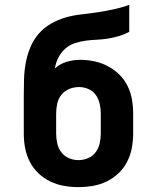

<svg xmlns="http://www.w3.org/2000/svg" viewBox="-20 -755 640 783"><path d="M300 8Q270 8 241 3Q212 -2 185 -15Q158 -28 136.5 -48.5Q115 -69 101.5 -95.5Q88 -122 82.5 -151Q77 -180 77 -210V-292Q77 -299 77 -306Q77 -313 77 -320V-339Q77 -346 77 -353Q77 -360 77 -367Q77 -400 78 -433Q79 -466 85 -498.5Q91 -531 103.5 -561.5Q116 -592 137.5 -617Q159 -642 188 -658.5Q217 -675 248.5 -684Q280 -693 313 -696.5Q346 -700 378.5 -705Q411 -710 443.5 -717Q476 -724 507 -735V-625Q486 -614 464 -607.5Q442 -601 419.5 -597.5Q397 -594 374 -593Q351 -592 328.5 -589Q306 -586 284 -578.5Q262 -571 245 -555.5Q228 -540 217.5 -519Q207 -498 204 -476Q225 -495 252 -503Q279 -511 307 -511Q336 -511 364.5 -505Q393 -499 419 -485.5Q445 -472 466 -451.5Q487 -431 500 -405Q513 -379 518 -350Q523 -321 523 -292V-210Q523 -180 517.5 -151Q512 -122 498.5 -95.5Q485 -69 463.5 -48.5Q442 -28 415 -15Q388 -2 359 3Q330 8 300 8ZM300 -102Q320 -102 339 -110Q358 -118 370 -134Q382 -150 386.5 -170Q391 -190 391 -210V-292Q391 -312 386.5 -332Q382 -352 370.5 -368Q359 -384 340.5 -392Q322 -400 302 -400Q281 -400 262 -392Q243 -384 230.5 -368.5Q218 -353 213.5 -333Q209 -313 209 -292V-210Q209 -190 213.5 -170Q218 -150 230 -134Q242 -118 261 -110Q280 -102 300 -102Z"/></svg>

Font: Iosevka Curly Slab XBdEx
Style: Regular
Weight: 800
Width: 7
Monospace: yes
Designer: Belleve Invis
Foundry: Belleve Invis
Version: Version 11.0.0; ttfautohint (v1.8.3)